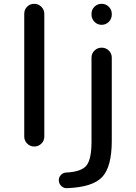

<svg xmlns="http://www.w3.org/2000/svg" viewBox="-20 -770 714 1009"><path d="M107.4 -52.7V-697.3Q107.4 -719.7 122.6 -734.9Q137.7 -750 159.7 -750Q181.6 -750 197.3 -734.4Q212.9 -718.8 212.9 -697.3V-52.7Q212.9 -30.3 197.3 -15.1Q181.6 0 159.7 0Q137.7 0 122.6 -15.6Q107.4 -31.2 107.4 -52.7ZM460.9 -697.3Q460.9 -719.7 476.6 -734.9Q492.2 -750 514.2 -750Q536.1 -750 551.8 -734.4Q567.4 -718.8 567.4 -697.3V-693.4Q567.4 -670.9 551.8 -655.3Q536.1 -639.6 514.2 -639.6Q492.2 -639.6 476.6 -655.3Q460.9 -670.9 460.9 -693.4ZM332 218.8Q315.4 219.7 302.7 208Q290 196.3 289.1 178.7Q288.1 163.1 299.3 150.4Q310.5 137.7 328.1 136.7Q408.2 132.8 434.6 99.6Q460.9 66.4 460.9 -25.4V-466.8Q460.9 -489.3 476.6 -504.4Q492.2 -519.5 514.2 -519.5Q536.1 -519.5 551.8 -504.4Q567.4 -489.3 567.4 -466.8V-30.3Q567.4 106.4 517.1 160.2Q466.8 213.9 332 218.8Z"/></svg>

Font: Rounded Mgen+ 2p medium
Style: Regular
Weight: 500
Designer: [Source Han Sans]
Ryoko NISHIZUKA  (kana & ideographs); Paul D. Hunt (Latin, Greek & Cyrillic); Wenlong ZHANG  (bopomofo
Version: Version 1.059.20150602